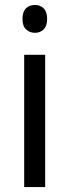

<svg xmlns="http://www.w3.org/2000/svg" viewBox="-20 -758 281 778"><path d="M122 -738Q143 -738 157 -724Q171 -710 171 -681Q171 -653 157 -639Q143 -625 122 -625Q100 -625 85.5 -639Q71 -653 71 -681Q71 -710 85 -724Q99 -738 122 -738ZM163 -536V0H78V-536Z"/></svg>

Font: Noto Sans Gujarati SemiCondensed
Style: Regular
Weight: 400
Width: 4
Designer: Jelle Bosma - Monotype Design Team, Universal Thirst
Foundry: Monotype Imaging Inc.
Version: Version 2.106; ttfautohint (v1.8.4.7-5d5b)